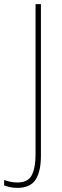

<svg xmlns="http://www.w3.org/2000/svg" viewBox="-81 -734 301 929"><path d="M3 175Q-16 175 -32 171.5Q-48 168 -61 163V137Q-47 142 -30.5 145.5Q-14 149 3 149Q55 149 73 113Q91 77 91 15V-714H117V20Q117 95 91.5 135Q66 175 3 175Z"/></svg>

Font: Noto Sans Devanagari UI Condensed Thin
Style: Regular
Weight: 100
Width: 3
Designer: Jelle Bosma - Monotype Design Team
Foundry: Monotype Imaging Inc.
Version: Version 2.004; ttfautohint (v1.8.4.7-5d5b)